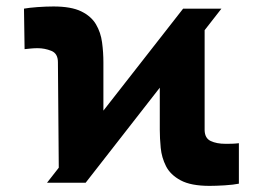

<svg xmlns="http://www.w3.org/2000/svg" viewBox="-20 -573 824 602"><path d="M127.4 0 554.2 -545.9H674.3L248.5 0ZM164.6 -6.8 161.6 -377.9Q161.6 -405.3 140.9 -413.6Q120.1 -421.9 98.1 -421.9Q87.4 -421.9 76.9 -420.9Q66.4 -419.9 57.1 -418.9L55.2 -545.9Q70.8 -548.8 97.9 -550.8Q125 -552.7 147.9 -552.7Q203.1 -552.7 234.6 -537.4Q266.1 -522 281 -496.6Q295.9 -471.2 300 -440.2Q304.2 -409.2 304.2 -377.9V-128.9ZM637.2 9.8Q578.6 9.8 546.4 -7.6Q514.2 -24.9 500.5 -52Q486.8 -79.1 483.9 -109.6Q481 -140.1 481 -166V-416L621.6 -538.1V-165Q622.1 -139.6 640.6 -130.9Q659.2 -122.1 687 -122.1Q695.3 -122.1 706.5 -122.3Q717.8 -122.6 729 -124V2.9Q712.4 6.3 684.8 8.1Q657.2 9.8 637.2 9.8Z"/></svg>

Font: Inter 24pt Black
Style: Regular
Weight: 900
Designer: Rasmus Andersson
Foundry: rsms
Version: Version 4.001;git-66647c0bb